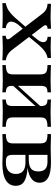

<svg xmlns="http://www.w3.org/2000/svg" viewBox="574 -1030 456 1645"><g transform="rotate(90 802.5 -208.0)"><path d="M287.1 0V-29Q304.8 -29.8 311.7 -35.1Q318.5 -40.3 316.9 -49.2Q315.3 -58.1 307.3 -68.5L99.2 -340.3Q85.5 -358.1 73 -367.3Q60.5 -376.6 46.4 -381Q32.3 -385.5 12.9 -387.1V-416.1Q34.7 -415.3 66.5 -414.1Q98.4 -412.9 127.4 -412.9Q145.2 -412.9 162.5 -413.7Q179.8 -414.5 196.8 -415.3Q213.7 -416.1 226.6 -416.1V-387.1Q209.7 -386.3 202.4 -381Q195.2 -375.8 196.4 -367.3Q197.6 -358.9 206.5 -347.6L412.9 -76.6Q429.8 -55.6 450.8 -44Q471.8 -32.3 496.8 -29V0Q478.2 -0.8 448.4 -2Q418.5 -3.2 390.3 -3.2Q362.9 -3.2 333.9 -2Q304.8 -0.8 287.1 0ZM7.3 0V-29Q30.6 -33.1 51.2 -42.7Q71.8 -52.4 91.9 -69.4Q112.1 -86.3 133.9 -110.5L222.6 -212.1L241.9 -192.7L193.5 -137.9Q175 -114.5 169 -95.6Q162.9 -76.6 167.3 -62.5Q171.8 -48.4 185.9 -39.5Q200 -30.6 221 -29V0Q204 -1.6 173.4 -2Q142.7 -2.4 106.5 -2.4Q89.5 -2.4 73.8 -2Q58.1 -1.6 41.9 -1.2Q25.8 -0.8 7.3 0ZM283.9 -212.1 264.5 -232.3 316.9 -296.8Q337.1 -321 340.7 -340.7Q344.4 -360.5 333.5 -373Q322.6 -385.5 296 -387.1V-416.1Q312.1 -415.3 327.4 -414.9Q342.7 -414.5 358.9 -414.1Q375 -413.7 392.7 -413.7Q415.3 -413.7 435.1 -414.5Q454.8 -415.3 477.4 -416.1V-387.1Q458.1 -383.9 439.1 -374.2Q420.2 -364.5 402 -348.4Q383.9 -332.3 363.7 -308.9Z M833.1 0V-29Q864.5 -30.6 876.6 -42.3Q888.7 -54 888.7 -87.1V-332.3Q888.7 -362.1 876.2 -374.2Q863.7 -386.3 833.1 -386.3V-416.1Q848.4 -415.3 878.2 -414.1Q908.1 -412.9 939.5 -412.9Q975 -412.9 1011.7 -414.1Q1048.4 -415.3 1066.9 -416.1V-386.3Q1037.9 -386.3 1020.2 -381Q1002.4 -375.8 994.4 -363.3Q986.3 -350.8 986.3 -328.2V-87.1Q986.3 -65.3 994.4 -52.8Q1002.4 -40.3 1020.2 -35.1Q1037.9 -29.8 1066.9 -29V0Q1048.4 -0.8 1011.7 -2Q975 -3.2 939.5 -3.2Q908.1 -3.2 878.2 -2Q848.4 -0.8 833.1 0ZM537.9 0V-29Q582.3 -30.6 600 -42.3Q617.7 -54 617.7 -87.1V-328.2Q617.7 -362.1 600 -374.2Q582.3 -386.3 537.9 -386.3V-416.1Q556.5 -415.3 594 -414.1Q631.5 -412.9 666.9 -412.9Q698.4 -412.9 727.4 -414.1Q756.5 -415.3 771.8 -416.1V-386.3Q740.3 -386.3 728.2 -374.2Q716.1 -362.1 716.1 -328.2V-83.9Q716.1 -53.2 728.6 -41.9Q741.1 -30.6 771.8 -29V0Q756.5 -0.8 727.4 -2Q698.4 -3.2 666.9 -3.2Q631.5 -3.2 594 -2Q556.5 -0.8 537.9 0ZM704 -79.8 687.1 -100.8 900 -336.3 917.7 -314.5Z M1129 0V-29.8Q1174.2 -30.6 1191.5 -43.1Q1208.9 -55.6 1208.9 -87.9V-328.2Q1208.9 -361.3 1191.9 -373.8Q1175 -386.3 1129 -386.3V-416.1Q1141.1 -416.1 1162.1 -415.7Q1183.1 -415.3 1207.3 -414.5Q1231.5 -413.7 1253.2 -413.7Q1284.7 -413.7 1314.9 -414.9Q1345.2 -416.1 1374.2 -416.1Q1461.3 -416.1 1503.6 -391.5Q1546 -366.9 1546 -317.7Q1546 -276.6 1513.7 -250.8Q1481.5 -225 1421 -216.1V-215.3Q1498.4 -210.5 1535.5 -186.7Q1572.6 -162.9 1572.6 -115.3Q1572.6 -58.9 1524.6 -29.4Q1476.6 0 1381.5 0Q1354 0 1321 -1.6Q1287.9 -3.2 1255.6 -3.2Q1233.9 -3.2 1209.3 -2.4Q1184.7 -1.6 1162.9 -1.2Q1141.1 -0.8 1129 0ZM1368.5 -29.8Q1419.4 -29.8 1445.2 -52Q1471 -74.2 1471 -116.1Q1471 -156.5 1446 -177Q1421 -197.6 1370.2 -197.6H1281.5V-225.8H1342.7Q1400 -225.8 1424.6 -244.8Q1449.2 -263.7 1449.2 -307.3Q1449.2 -347.6 1429 -366.9Q1408.9 -386.3 1366.9 -386.3H1301.6L1307.3 -390.3V-87.9Q1307.3 -54.8 1320.2 -42.3Q1333.1 -29.8 1368.5 -29.8Z"/></g></svg>

Font: Playfair 5pt SemiExpanded Light SemiBold
Style: Regular
Weight: 600
Version: Version 2.001;gftools[0.9.30]